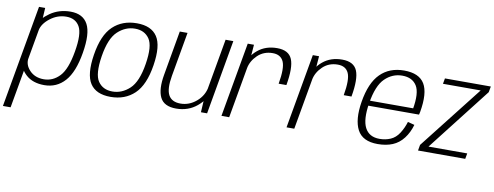

<svg xmlns="http://www.w3.org/2000/svg" viewBox="-110 -939 3868 1502"><g transform="rotate(10 1824.0 -188.5)"><path d="M-44.5 220.5H16.5L141.5 -487L148 -592H99ZM245 4Q343.5 4 408.2 -68.5Q473 -141 499 -297Q525.5 -453.5 487 -525.8Q448.5 -598 349.5 -598Q258.5 -598 188.5 -549.5Q118.5 -501 109.5 -452.5L128 -410.5Q137.5 -463.5 195.8 -508.5Q254 -553.5 324 -553.5Q397 -553.5 429.2 -497Q461.5 -440.5 436.5 -297Q412 -153 358.8 -96.8Q305.5 -40.5 233 -40.5Q162.5 -40.5 120.2 -85.2Q78 -130 87.5 -183.5L54.5 -141.5Q46 -93 99.8 -44.5Q153.5 4 245 4Z M771.5 4.5Q886 4.5 960.8 -66.5Q1035.5 -137.5 1060.5 -297.5Q1085.5 -456 1038.2 -527.2Q991 -598.5 876.5 -598.5Q761 -598.5 686.5 -527.8Q612 -457 587 -297.5Q562 -138.5 609 -67Q656 4.5 771.5 4.5ZM778.5 -39.5Q702.5 -39.5 664.2 -95.5Q626 -151.5 649 -297Q672 -441.5 732.8 -498Q793.5 -554.5 869.5 -554.5Q945 -554.5 983.5 -498.5Q1022 -442.5 998.5 -297Q975.5 -152.5 914.8 -96Q854 -39.5 778.5 -39.5Z M1489.5 0H1538.5L1642.5 -592H1581L1496 -110ZM1278.5 -593H1217L1155 -239Q1134 -121 1165 -57.8Q1196 5.5 1292.5 5.5Q1388.5 5.5 1457.5 -52Q1526.5 -109.5 1538.5 -179L1513.5 -205.5Q1501 -134.5 1444.8 -86.8Q1388.5 -39 1319.5 -39Q1250 -39 1224 -86.8Q1198 -134.5 1216.5 -240.5Z M2049.5 -325.5H2111Q2136.5 -468.5 2109.5 -533Q2082.5 -597.5 1990.5 -597.5Q1899.5 -597.5 1837.5 -546.2Q1775.5 -495 1763 -423L1784.5 -400.5Q1795 -459.5 1843.2 -506.2Q1891.5 -553 1963 -553Q2026.5 -553 2049.2 -503Q2072 -453 2049.5 -325.5ZM1652.5 0H1714L1797 -470.5L1806.5 -592H1757Z M2566.5 -325.5H2628Q2653.5 -468.5 2626.5 -533Q2599.5 -597.5 2507.5 -597.5Q2416.5 -597.5 2354.5 -546.2Q2292.5 -495 2280 -423L2301.5 -400.5Q2312 -459.5 2360.2 -506.2Q2408.5 -553 2480 -553Q2543.5 -553 2566.2 -503Q2589 -453 2566.5 -325.5ZM2169.5 0H2231L2314 -470.5L2323.5 -592H2274Z M2893.5 5 2901 -37.5Q2818 -37.5 2784.8 -101.8Q2751.5 -166 2773 -298Q2796 -441 2854.8 -498.2Q2913.5 -555.5 2992 -555.5Q3071.5 -555.5 3106.8 -499.5Q3142 -443.5 3118 -310L3125 -318.5H2768L2761 -278H3173Q3176 -288.5 3178 -300Q3205 -453.5 3161.8 -525.5Q3118.5 -597.5 2999.5 -597.5Q2883.5 -597.5 2810.8 -525Q2738 -452.5 2713 -298Q2689.5 -154.5 2731.2 -74.8Q2773 5 2893.5 5ZM2901 -37.5 2893.5 5Q2960.5 5 3011.2 -16Q3062 -37 3097.8 -83.8Q3133.5 -130.5 3151 -192.5L3097.5 -206.5Q3082 -156 3055 -114Q3028 -72 2988 -54.8Q2948 -37.5 2901 -37.5Z M3214 0H3589L3597 -44.5H3287.5L3287 -41.5L3679.5 -545.5L3688 -592H3323.5L3315.5 -548H3617L3617.5 -551L3222 -46Z"/></g></svg>

Font: Anybody UltraCondensed Thin Light
Style: Italic
Weight: 300
Italic angle: -10°
Version: Version 1.111